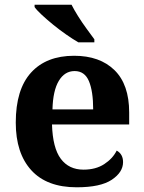

<svg xmlns="http://www.w3.org/2000/svg" viewBox="-20 -786 611 816"><path d="M306 10Q179 10 113 -62.5Q47 -135 47 -265Q47 -406 112 -477.5Q177 -549 295 -549Q404 -549 466.5 -488Q529 -427 529 -308V-257H201Q204 -157 238.5 -111Q273 -65 335 -65Q387 -65 423 -88.5Q459 -112 476 -146Q503 -131 503 -97Q503 -54 455 -22Q407 10 306 10ZM376 -321Q376 -398 358 -441Q340 -484 297 -484Q255 -484 230 -442.5Q205 -401 203 -321ZM313 -606Q289 -620 261 -639.5Q233 -659 206 -681Q179 -703 157.5 -723Q136 -743 127 -756V-766H284Q295 -744 312 -717Q329 -690 348 -664Q367 -638 381 -619V-606Z"/></svg>

Font: NotoSerif-Bold
Style: Regular
Weight: 700
Designer: Monotype Design Team
Foundry: Monotype Imaging Inc.
Version: Version 2.007; ttfautohint (v1.8) -l 8 -r 50 -G 200 -x 14 -D